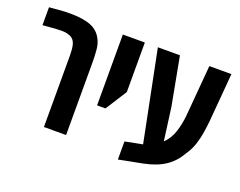

<svg xmlns="http://www.w3.org/2000/svg" viewBox="-106 -836 1329 1062"><g transform="rotate(20 558.0 -305.5)"><path d="M221.2 0V-420.9Q221.2 -456.1 215.8 -480.2Q210.4 -504.4 194.8 -516.6Q184.1 -525.4 167.7 -529.5Q151.4 -533.7 132.8 -533.7Q120.6 -533.7 99.6 -532.5Q78.6 -531.2 57.1 -529.5Q35.6 -527.8 21 -526.4V-631.8Q57.1 -635.7 88.4 -637.7Q119.6 -639.6 143.6 -639.6Q185.5 -639.6 216.3 -634.5Q247.1 -629.4 270 -619.6Q309.1 -602.5 329.6 -564.9Q345.2 -537.6 348.4 -501.2Q351.6 -464.8 351.6 -420.4V0Z M456.5 -212.9V-629.9H585.9V-338.4L505.9 -212.9Z M667 29.3V-77.1L733.4 -90.3Q742.7 -92.3 751.5 -93.8Q760.3 -95.2 769.5 -97.2L662.6 -629.9H792.5L845.7 -345.7L871.6 -151.9Q905.8 -185.1 920.4 -231.7Q935.1 -278.3 939.9 -325.7L965.8 -629.4H1095.7L1071.8 -347.2Q1068.8 -316.4 1063.2 -278.8Q1057.6 -241.2 1045.2 -202.6Q1032.7 -164.1 1008.3 -129.9Q980 -78.6 931.6 -45.9Q883.3 -13.2 805.7 2.4Q771 8.8 736.3 15.6Q701.7 22.5 667 29.3Z"/></g></svg>

Font: Open Sans Condensed
Style: Bold
Weight: 700
Width: 3
Designer: Monotype Design Team
Foundry: Monotype Imaging Inc.
Version: Version 3.003; ttfautohint (v1.8.4)